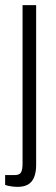

<svg xmlns="http://www.w3.org/2000/svg" viewBox="-27 -546 219 749"><path d="M41 183Q33 183 23.5 182Q14 181 5.5 179Q-3 177 -7 175V137H30Q49 137 55 126.5Q61 116 61 91V-526H114V98Q114 126 106 145.5Q98 165 82 174Q66 183 41 183Z"/></svg>

Font: Archivo Condensed ExtraLight
Style: Regular
Weight: 250
Width: 3
Designer: Hector Gatti
Foundry: Omnibus-Type
Version: Version 2.001